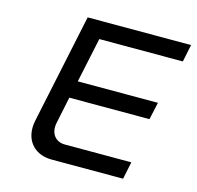

<svg xmlns="http://www.w3.org/2000/svg" viewBox="-99 -774 898 877"><g transform="rotate(15 349.5 -335.0)"><path d="M210 -670 101 -153C82 -65 132 0 219 0H557L574 -82H260C213 -82 187 -119 198 -169L224 -294H603L621 -376H242L287 -588H682L699 -670Z"/></g></svg>

Font: LT Wave Text Italic
Style: Regular
Weight: 400
Designer: Daniel Lyons
Version: Version 2.5 (Glyphs App)